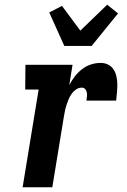

<svg xmlns="http://www.w3.org/2000/svg" viewBox="-20 -795 540 815"><path d="M76 0 144 -415H87L88 -520H288L274 -434Q284 -453 297.5 -470.5Q311 -488 328.5 -501.5Q346 -515 366.5 -521.5Q387 -528 407 -528Q425 -528 439.5 -520.5Q454 -513 462.5 -499.5Q471 -486 474.5 -469.5Q478 -453 478 -436.5Q478 -420 476.5 -402.5Q475 -385 473 -368H347Q348 -377 349 -385.5Q350 -394 348.5 -402.5Q347 -411 341.5 -417Q336 -423 327 -423Q314 -423 302.5 -415Q291 -407 283.5 -396Q276 -385 271 -373Q266 -361 262 -348.5Q258 -336 255.5 -323.5Q253 -311 251 -299L202 0ZM253 -600 189 -742 243 -770 321 -665 435 -775 481 -738 369 -600Z"/></svg>

Font: Iosevka Curly Slab Extrabold
Style: Italic
Weight: 800
Italic angle: -9°
Monospace: yes
Designer: Belleve Invis
Foundry: Belleve Invis
Version: Version 22.1.2; ttfautohint (v1.8.4)